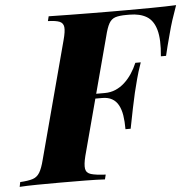

<svg xmlns="http://www.w3.org/2000/svg" viewBox="-96 -760 828 812"><g transform="rotate(-5 318.0 -354.0)"><path d="M241 -344 245 -364H457L452 -344ZM598 -498Q605 -569 593.5 -610Q582 -651 553.5 -668Q525 -685 481 -685H468Q438 -685 421 -679.5Q404 -674 394 -656.5Q384 -639 375 -602L243 -106Q234 -70 237 -52Q240 -34 260 -28Q280 -22 322 -20L317 0Q285 -2 233.5 -2.5Q182 -3 129 -3Q75 -3 29 -2.5Q-17 -2 -45 0L-41 -20Q-7 -22 12 -28Q31 -34 42 -52Q53 -70 62 -106L194 -602Q204 -639 202 -656.5Q200 -674 184.5 -680.5Q169 -687 135 -688L140 -708Q182 -707 229.5 -706.5Q277 -706 323.5 -705.5Q370 -705 410 -705Q450 -705 476 -705Q521 -705 578 -705.5Q635 -706 681 -708Q668 -672 659.5 -645.5Q651 -619 643 -588Q636 -562 630 -539Q624 -516 620 -498ZM348 -364Q373 -364 394 -373Q415 -382 432.5 -398Q450 -414 464 -435Q478 -456 488 -480H511Q496 -437 489.5 -411Q483 -385 475 -354Q468 -324 461 -289.5Q454 -255 444 -204H422Q422 -237 418 -262.5Q414 -288 404 -306.5Q394 -325 377 -334.5Q360 -344 336 -344Z"/></g></svg>

Font: Playfair Display ExtraBold
Style: Italic
Weight: 800
Italic angle: -14°
Designer: Claus Eggers Sørensen
Foundry: Claus Eggers Sørensen
Version: Version 1.203